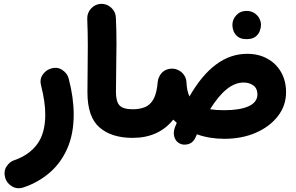

<svg xmlns="http://www.w3.org/2000/svg" viewBox="-20 -663 1536 996"><path d="M239.3 -305.7Q274.9 -318.8 302.5 -300.5Q330.1 -282.2 336.4 -254.9Q362.3 -157.2 362.3 -68.4Q362.3 31.7 329.1 107.2Q295.9 182.6 237.1 233.2Q178.2 283.7 102.1 309.1Q68.8 319.8 42.2 303.7Q15.6 287.6 7.3 260.7Q-2.4 226.1 13.7 200.9Q29.8 175.8 54.2 168Q129.4 142.6 172.1 85.9Q214.8 29.3 214.8 -68.4Q214.8 -134.8 193.4 -217.8Q184.6 -251 200.7 -274.4Q216.8 -297.9 239.3 -305.7Z M433.6 -184.1Q433.6 -249 434.6 -307.9Q435.5 -366.7 435.5 -428.7Q435.5 -490.7 432.6 -565.4Q431.6 -596.2 452.6 -618.9Q473.6 -641.6 503.9 -643.1Q534.2 -644 557.1 -623Q580.1 -602.1 581.1 -571.3Q584.5 -498 584.2 -435.3Q584 -372.6 582.8 -312.5Q581.5 -252.4 581.5 -186Q581.5 -135.7 600.3 -116Q619.1 -96.2 668 -96.2H668.5Q699.2 -96.2 720.7 -74.5Q742.2 -52.7 742.2 -22Q742.2 8.3 720.7 30.3Q699.2 52.2 668.5 52.2H668Q558.6 52.2 496.1 -2Q433.6 -56.2 433.6 -184.1Z M594.2 -22Q594.2 -52.7 616.2 -74.5Q638.2 -96.2 668.5 -96.2Q703.6 -96.2 731.2 -106.9Q758.8 -117.7 776.1 -148.4Q793.5 -179.2 798.3 -239.3Q799.8 -254.4 807.1 -267.6Q824.7 -301.3 862.3 -306.2Q870.6 -307.6 879.4 -306.6Q891.6 -305.7 902.3 -300.3Q921.4 -292.5 933.8 -275.1Q946.3 -257.8 947.3 -236.3Q949.2 -191.4 962.9 -162.6Q1024.9 -271.5 1099.6 -327.6Q1174.3 -383.8 1262.2 -383.8Q1321.8 -383.8 1367.2 -358.6Q1412.6 -333.5 1438.2 -288.6Q1463.9 -243.7 1463.9 -184.6Q1463.9 -115.2 1421.6 -60.5Q1379.4 -5.9 1307.1 25.6Q1234.9 57.1 1143.6 57.1Q1066.9 57.1 1001.5 33.7Q998.5 41 995.1 48.3Q982.9 77.1 956.5 84.7Q930.2 92.3 908.7 79.6Q890.1 68.4 884 45.9Q877.9 23.4 887.2 -2Q892.1 -14.2 897 -25.9Q887.2 -34.2 878.9 -42.5Q802.7 52.2 668.5 52.2Q638.2 52.2 616.2 30.3Q594.2 8.3 594.2 -22ZM1244.1 -234.9Q1198.2 -234.9 1155 -199.5Q1111.8 -164.1 1069.8 -96.2Q1101.1 -91.3 1143.6 -91.3Q1225.1 -91.3 1270.3 -112.1Q1315.4 -132.8 1315.4 -173.8Q1315.4 -204.1 1294.4 -219.5Q1273.4 -234.9 1244.1 -234.9ZM1185.5 -534.2Q1185.5 -562 1206.1 -584.2Q1226.6 -606.4 1258.3 -606.4Q1281.2 -606.4 1297.1 -596.7Q1313 -586.9 1322.3 -572.8Q1334 -553.2 1334 -534.2Q1334 -519.5 1327.6 -502.2Q1321.3 -484.9 1304.9 -472.4Q1288.6 -460 1259.3 -460Q1229 -460 1213.4 -472.7Q1197.8 -485.4 1191.4 -502Q1185.5 -518.1 1185.5 -534.2Z"/></svg>

Font: Mikhak ExtraBold
Style: Regular
Weight: 800
Designer: Amin Abedi
Version: Version 3.3